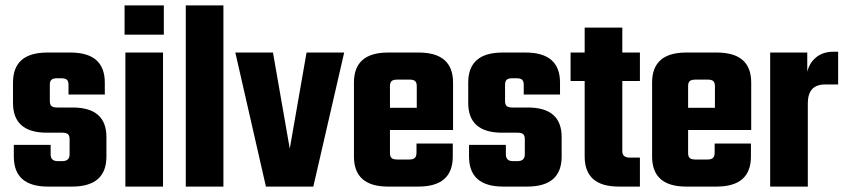

<svg xmlns="http://www.w3.org/2000/svg" viewBox="-20 -689 3120 709"><path d="M237 -119V-175Q237 -188 231 -193.5Q225 -199 210 -199H153Q28 -199 28 -309V-384Q28 -495 155 -495H240Q367 -495 367 -384V-340H233V-376Q233 -389 227 -394.5Q221 -400 206 -400H191Q176 -400 170 -394.5Q164 -389 164 -376V-316Q164 -303 170 -297.5Q176 -292 191 -292H248Q373 -292 373 -183V-111Q373 0 246 0H157Q31 0 31 -111V-154H167V-119Q167 -94 193 -94H210Q237 -94 237 -119Z M440 -561V-669H585V-561ZM582 0H443V-495H582Z M805 0H666V-669H805Z M988 -495 1050 -140 1112 -495H1251L1137 0H962L849 -495Z M1413 -495H1526Q1653 -495 1653 -384V-209H1420V-124Q1420 -111 1426 -105.5Q1432 -100 1447 -100H1492Q1506 -100 1512 -106Q1518 -112 1518 -126V-159H1652V-111Q1652 0 1525 0H1413Q1287 0 1287 -111V-384Q1287 -495 1413 -495ZM1420 -291H1519V-371Q1519 -384 1513 -389.5Q1507 -395 1493 -395H1447Q1432 -395 1426 -389.5Q1420 -384 1420 -371Z M1918 -119V-175Q1918 -188 1912 -193.5Q1906 -199 1891 -199H1834Q1709 -199 1709 -309V-384Q1709 -495 1836 -495H1921Q2048 -495 2048 -384V-340H1914V-376Q1914 -389 1908 -394.5Q1902 -400 1887 -400H1872Q1857 -400 1851 -394.5Q1845 -389 1845 -376V-316Q1845 -303 1851 -297.5Q1857 -292 1872 -292H1929Q2054 -292 2054 -183V-111Q2054 0 1927 0H1838Q1712 0 1712 -111V-154H1848V-119Q1848 -94 1874 -94H1891Q1918 -94 1918 -119Z M2343 -390H2278V-131Q2278 -107 2305 -107H2343V0H2265Q2139 0 2139 -111V-390H2087V-495H2139V-587H2278V-495H2343Z M2514 -495H2627Q2754 -495 2754 -384V-209H2521V-124Q2521 -111 2527 -105.5Q2533 -100 2548 -100H2593Q2607 -100 2613 -106Q2619 -112 2619 -126V-159H2753V-111Q2753 0 2626 0H2514Q2388 0 2388 -111V-384Q2388 -495 2514 -495ZM2521 -291H2620V-371Q2620 -384 2614 -389.5Q2608 -395 2594 -395H2548Q2533 -395 2527 -389.5Q2521 -384 2521 -371Z M3058 -498H3075V-377H3026Q2963 -377 2963 -307V0H2824V-495H2961V-424Q2969 -457 2994 -477.5Q3019 -498 3058 -498Z"/></svg>

Font: Teko Semibold
Style: Regular
Weight: 600
Designer: Manushi Parikh, Jonny Pinhorn
Foundry: Indian Type Foundry
Version: Version 1.105;PS 1.0;hotconv 1.0.78;makeotf.lib2.5.61930; tt